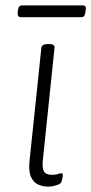

<svg xmlns="http://www.w3.org/2000/svg" viewBox="-20 -689 340 715"><path d="M159 6Q141 6 123 -1.5Q105 -9 95.5 -30Q86 -51 90 -90L134 -511Q135 -518 141 -521.5Q147 -525 158 -525H162Q174 -525 179 -521.5Q184 -518 183 -511L139 -87Q137 -62 144 -50Q151 -38 174 -38Q188 -38 196 -41Q204 -44 209 -44Q211 -44 212.5 -42Q214 -40 214 -37Q214 -33 213 -28.5Q212 -24 211 -19.5Q210 -15 208 -10Q205 -5 196.5 -1.5Q188 2 177.5 4Q167 6 159 6ZM58 -625Q51 -625 48 -629.5Q45 -634 46 -643L47 -651Q48 -661 52 -665Q56 -669 62 -669H287Q296 -669 298.5 -664.5Q301 -660 299 -651L298 -643Q297 -634 293.5 -629.5Q290 -625 283 -625Z"/></svg>

Font: Asap ExtraLight
Style: Italic
Weight: 250
Italic angle: -6°
Version: Version 3.001